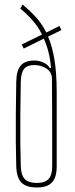

<svg xmlns="http://www.w3.org/2000/svg" viewBox="-20 -824 332 850"><path d="M144 6Q96 6 74.8 -15.8Q53.5 -37.5 52 -87Q50.5 -138 50 -194Q49.5 -250 50 -316Q50.5 -382 52 -463Q53 -512.5 72 -534.2Q91 -556 132 -556Q154 -556 173.2 -546.8Q192.5 -537.5 200 -523H206Q202.5 -563 194.2 -595Q186 -627 174 -653L85 -609L76 -627L166 -671Q148 -707 123.8 -734.2Q99.5 -761.5 70 -786L80 -804Q112.5 -777 139 -748Q165.5 -719 185 -680L243 -709L252 -691L193 -662Q211 -619.5 221 -560.2Q231 -501 231 -416Q231 -361 231 -306.2Q231 -251.5 231 -196.8Q231 -142 231 -87Q231 -54 221.5 -33.5Q212 -13 192.8 -3.5Q173.5 6 144 6ZM144 -14Q178 -14 194.5 -31Q211 -48 211 -87Q211 -149.5 211 -207.2Q211 -265 210.8 -329Q210.5 -393 210 -475Q210 -504.5 186 -520.2Q162 -536 132 -536Q100.5 -536 86.8 -519Q73 -502 72 -463Q70.5 -382 70 -316Q69.5 -250 70 -194Q70.5 -138 72 -87Q73.5 -48 90 -31Q106.5 -14 144 -14Z"/></svg>

Font: Big Shoulders Display Thin Thin
Style: Regular
Weight: 250
Version: Version 2.002